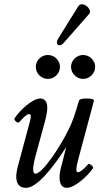

<svg xmlns="http://www.w3.org/2000/svg" viewBox="-20 -889 479 922"><path d="M285 -682 408 -822C427 -844 375 -888 356 -859L259 -703C242 -675 266 -660 285 -682ZM210 -510C241 -510 268 -536 268 -568C268 -599 241 -625 210 -625C178 -625 152 -599 152 -568C152 -536 178 -510 210 -510ZM379 -510C410 -510 437 -536 437 -568C437 -599 410 -625 379 -625C348 -625 321 -599 321 -568C321 -536 348 -510 379 -510ZM105 13C156 13 230 -77 298 -183L277 -100C267 -64 266 -51 266 -36C266 -6 277 13 301 13C338 13 400 -42 427 -82C431 -88 409 -106 404 -101C380 -74 364 -62 354 -62C344 -62 344 -77 354 -117L431 -405C431 -413 420 -416 394 -416C372 -416 361 -412 359 -405C342 -345 326 -298 309 -266C271 -188 185 -55 150 -55C143 -55 139 -63 139 -76C139 -90 144 -118 156 -160L197 -310C205 -342 207 -359 207 -373C207 -401 194 -416 174 -416C135 -416 75 -359 50 -321C44 -313 66 -294 72 -302C96 -329 110 -341 119 -341C129 -341 130 -332 125 -311L67 -95C61 -73 58 -54 58 -41C58 -5 74 13 105 13Z"/></svg>

Font: Junicode Two Beta SemiCondensed Medium
Style: Italic
Weight: 500
Width: 4
Italic angle: -10°
Version: Version 1.063